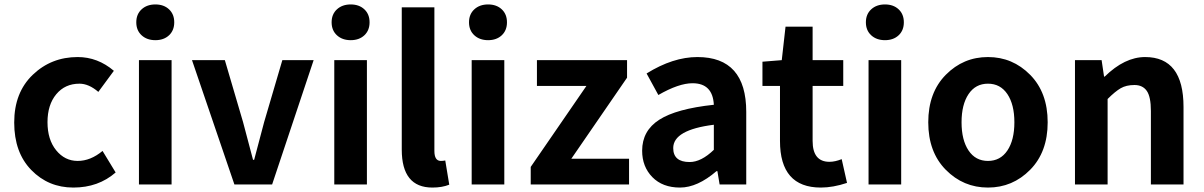

<svg xmlns="http://www.w3.org/2000/svg" viewBox="-20 -831 5425 865"><path d="M501 -54Q423 14 310.5 14Q198 14 121 -65Q44 -144 44 -279Q44 -414 127.5 -494Q211 -574 330 -574Q420 -574 493 -512L423 -417Q380 -454 338 -454Q273 -454 233.5 -406.5Q194 -359 194 -280.5Q194 -202 233 -154Q272 -106 330 -106Q388 -106 442 -151Z M606 0V-560H753V0ZM741.5 -672Q718 -650 680 -650Q642 -650 618 -672Q594 -694 594 -730.5Q594 -767 618 -789Q642 -811 680 -811Q718 -811 741.5 -789Q765 -767 765 -730.5Q765 -694 741.5 -672Z M1036 0 845 -560H993L1075 -281Q1083 -253 1120 -111H1125Q1163 -253 1170 -281L1252 -560H1393L1206 0Z M1486 0V-560H1633V0ZM1621.5 -672Q1598 -650 1560 -650Q1522 -650 1498 -672Q1474 -694 1474 -730.5Q1474 -767 1498 -789Q1522 -811 1560 -811Q1598 -811 1621.5 -789Q1645 -767 1645 -730.5Q1645 -694 1621.5 -672Z M1928 14Q1790 14 1790 -157V-798H1937V-151Q1937 -106 1966 -106Q1976 -106 1986 -108L2004 1Q1972 14 1928 14Z M2105 0V-560H2252V0ZM2240.5 -672Q2217 -650 2179 -650Q2141 -650 2117 -672Q2093 -694 2093 -730.5Q2093 -767 2117 -789Q2141 -811 2179 -811Q2217 -811 2240.5 -789Q2264 -767 2264 -730.5Q2264 -694 2240.5 -672Z M2371 0V-79L2622 -444H2399V-560H2805V-481L2554 -116H2814V0Z M3208 -60Q3122 14 3043.5 14Q2965 14 2919 -33Q2873 -80 2873 -152Q2873 -242 2950 -291.5Q3027 -341 3196 -359Q3191 -456 3100 -456Q3038 -456 2946 -403L2893 -500Q3012 -574 3122 -574Q3342 -574 3342 -327V0H3222L3212 -60ZM3087 -101Q3139 -101 3196 -156V-269Q3013 -246 3013 -164Q3013 -101 3087 -101Z M3678 14Q3494 14 3494 -196V-444H3415V-553L3502 -560L3519 -711H3641V-560H3779V-444H3641V-196Q3641 -102 3717 -102Q3742 -102 3772 -114L3796 -7Q3733 14 3678 14Z M3893 0V-560H4040V0ZM4028.5 -672Q4005 -650 3967 -650Q3929 -650 3905 -672Q3881 -694 3881 -730.5Q3881 -767 3905 -789Q3929 -811 3967 -811Q4005 -811 4028.5 -789Q4052 -767 4052 -730.5Q4052 -694 4028.5 -672Z M4621 -66Q4542 14 4431 14Q4320 14 4241 -66Q4162 -146 4162 -280Q4162 -414 4241 -494Q4320 -574 4431 -574Q4542 -574 4621 -494Q4700 -414 4700 -280Q4700 -146 4621 -66ZM4343.5 -153Q4375 -106 4431 -106Q4487 -106 4518.5 -153Q4550 -200 4550 -280Q4550 -360 4518.5 -407Q4487 -454 4431 -454Q4375 -454 4343.5 -407Q4312 -360 4312 -280Q4312 -200 4343.5 -153Z M4823 0V-560H4943L4954 -486H4957Q5047 -574 5139 -574Q5312 -574 5312 -349V0H5165V-331Q5165 -395 5146.5 -421.5Q5128 -448 5091 -448Q5054 -448 5029 -433.5Q5004 -419 4970 -385V0Z"/></svg>

Font: Swei Fan Sans CJK TC
Style: Bold
Weight: 700
Version: Version 2.130